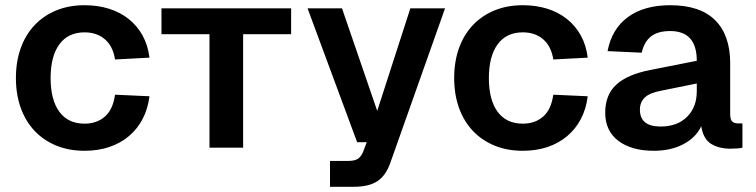

<svg xmlns="http://www.w3.org/2000/svg" viewBox="-20 -566 2897 736"><path d="M304 12Q244 12 195.5 -8Q147 -28 112.5 -64.5Q78 -101 59.5 -152.5Q41 -204 41 -267Q41 -330 59.5 -381.5Q78 -433 112.5 -469.5Q147 -506 195.5 -526Q244 -546 304 -546Q355 -546 398 -532.5Q441 -519 473.5 -493Q506 -467 526.5 -430Q547 -393 553 -345L421 -338Q413 -389 382 -415.5Q351 -442 304 -442Q241 -442 207.5 -396Q174 -350 174 -267Q174 -183 207.5 -137.5Q241 -92 304 -92Q351 -92 382 -119Q413 -146 421 -203L553 -197Q547 -149 527 -110.5Q507 -72 474.5 -44.5Q442 -17 399 -2.5Q356 12 304 12Z M783 0V-435H599V-534H1096V-435H912V0Z M1245 150V51H1313Q1339 51 1351.5 43Q1364 35 1372 16L1386 -21H1349L1159 -534H1291L1426 -141L1553 -534H1686L1477 56Q1460 106 1427.5 128Q1395 150 1336 150Z M1984 12Q1924 12 1875.5 -8Q1827 -28 1792.5 -64.5Q1758 -101 1739.5 -152.5Q1721 -204 1721 -267Q1721 -330 1739.5 -381.5Q1758 -433 1792.5 -469.5Q1827 -506 1875.5 -526Q1924 -546 1984 -546Q2035 -546 2078 -532.5Q2121 -519 2153.5 -493Q2186 -467 2206.5 -430Q2227 -393 2233 -345L2101 -338Q2093 -389 2062 -415.5Q2031 -442 1984 -442Q1921 -442 1887.5 -396Q1854 -350 1854 -267Q1854 -183 1887.5 -137.5Q1921 -92 1984 -92Q2031 -92 2062 -119Q2093 -146 2101 -203L2233 -197Q2227 -149 2207 -110.5Q2187 -72 2154.5 -44.5Q2122 -17 2079 -2.5Q2036 12 1984 12Z M2486 12Q2401 12 2350.5 -26Q2300 -64 2300 -134Q2300 -203 2343 -242Q2386 -281 2474 -298L2651 -333Q2651 -447 2549 -447Q2501 -447 2475 -426Q2449 -405 2440 -364L2309 -370Q2325 -455 2387 -500.5Q2449 -546 2549 -546Q2664 -546 2721.5 -488.5Q2779 -431 2779 -324V-130Q2779 -108 2786.5 -100.5Q2794 -93 2809 -93H2826V0Q2820 2 2806.5 3Q2793 4 2780 4Q2736 4 2706 -14.5Q2676 -33 2668 -82Q2648 -39 2600 -13.5Q2552 12 2486 12ZM2512 -81Q2576 -81 2613.5 -118Q2651 -155 2651 -216V-246L2513 -218Q2470 -210 2451.5 -192Q2433 -174 2433 -146Q2433 -81 2512 -81Z"/></svg>

Font: Geist SemBd
Style: Regular
Weight: 400
Designer: Basement.studio, Andrés Briganti, Mateo Zaragoza
Foundry: Basement.studio, Vercel, Andrés Briganti, Guido Ferreyra, Mateo Zaragoza
Version: Version 1.401